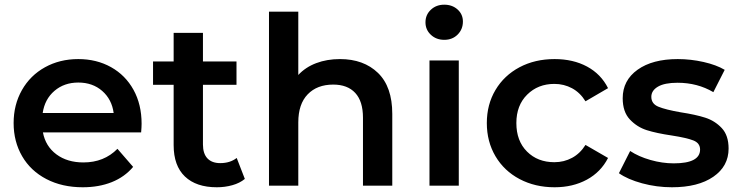

<svg xmlns="http://www.w3.org/2000/svg" viewBox="-20 -792 3154 819"><path d="M38.1 -267.1Q38.1 -345.2 73.5 -407.7Q108.9 -470.2 171.9 -505.1Q234.9 -540 314 -540Q392.1 -540 453.6 -505.6Q515.1 -471.2 549.6 -408.7Q584 -346.2 584 -264.2Q584 -251 582 -227.1H163.1Q174.3 -168 220.7 -133.5Q267.1 -99.1 335.9 -99.1Q423.8 -99.1 481 -157.2L547.9 -80.1Q511.7 -37.1 456.8 -15.1Q401.9 6.8 333 6.8Q245.1 6.8 178 -28.1Q110.8 -63 74.5 -125.5Q38.1 -188 38.1 -267.1ZM162.1 -310.1H464.8Q457 -368.2 416 -404.1Q375 -439.9 314 -439.9Q253.9 -439.9 212.4 -404.5Q170.9 -369.1 162.1 -310.1Z M632.8 -430.2V-529.8H720.7V-651.9H845.7V-529.8H988.8V-430.2H845.7V-175.8Q845.7 -136.7 864.7 -116.5Q883.8 -96.2 919.4 -96.2Q961.4 -96.2 989.7 -118.2L1024.4 -28.8Q1002.4 -10.7 970.9 -2Q939.5 6.8 904.8 6.8Q816.9 6.8 768.8 -39.1Q720.7 -85 720.7 -172.9V-430.2Z M1127.4 0V-742.2H1252.4V-472.2Q1283.2 -505.4 1328.9 -522.7Q1374.5 -540 1430.2 -540Q1531.2 -540 1592.3 -481Q1653.3 -421.9 1653.3 -306.2V0H1528.3V-290Q1528.3 -359.9 1495.4 -395.5Q1462.4 -431.2 1401.4 -431.2Q1332.5 -431.2 1292.5 -389.6Q1252.4 -348.1 1252.4 -270V0Z M1794.9 -696.8Q1794.9 -729 1817.9 -750.5Q1840.8 -772 1875 -772Q1909.2 -772 1931.9 -751.5Q1954.6 -731 1954.6 -700.2Q1954.6 -667 1932.1 -644.5Q1909.7 -622.1 1875 -622.1Q1840.8 -622.1 1817.9 -643.6Q1794.9 -665 1794.9 -696.8ZM1812 0V-534.2H1937V0Z M2056.6 -267.1Q2056.6 -346.2 2093.5 -408.2Q2130.4 -470.2 2196 -505.1Q2261.7 -540 2345.7 -540Q2424.8 -540 2484.1 -508.1Q2543.5 -476.1 2573.7 -416L2477.5 -359.9Q2454.6 -397 2420.2 -415.5Q2385.7 -434.1 2344.7 -434.1Q2274.9 -434.1 2228.8 -388.4Q2182.6 -342.8 2182.6 -267.1Q2182.6 -190.9 2228 -145.5Q2273.4 -100.1 2344.7 -100.1Q2385.7 -100.1 2420.2 -118.7Q2454.6 -137.2 2477.5 -173.8L2573.7 -118.2Q2543 -58.1 2483.2 -25.6Q2423.3 6.8 2345.7 6.8Q2262.7 6.8 2196.5 -28.1Q2130.4 -63 2093.5 -125.5Q2056.6 -188 2056.6 -267.1Z M2620.1 -53.2 2668 -147.9Q2704.1 -124 2754.6 -109.6Q2805.2 -95.2 2854 -95.2Q2965.8 -95.2 2966.3 -153.8Q2966.3 -181.6 2937.7 -192.9Q2909.2 -204.1 2846.2 -213.9Q2780.3 -223.6 2738.8 -236.8Q2697.3 -250 2666.7 -282.5Q2636.2 -314.9 2636.2 -373Q2636.2 -449.2 2699.7 -494.6Q2763.2 -540 2871.1 -540Q2926.3 -540 2981.2 -527.6Q3036.1 -515.1 3071.3 -494.1L3022.9 -398.9Q2955.1 -439 2870.1 -439Q2814.9 -439 2786.6 -422.4Q2758.3 -405.8 2758.3 -378.9Q2758.3 -349.1 2788.8 -336.7Q2819.3 -324.2 2883.3 -313Q2947.3 -303.2 2988.3 -290Q3029.3 -276.9 3058.6 -245.8Q3087.9 -214.8 3087.9 -158.2Q3087.9 -83 3022.9 -38.1Q2958 6.8 2846.2 6.8Q2781.2 6.8 2719.2 -10Q2657.2 -26.9 2620.1 -53.2Z"/></svg>

Font: Montserrat SemiBold
Style: Regular
Weight: 600
Designer: Julieta Ulanovsky
Foundry: Julieta Ulanovsky
Version: Version 7.200